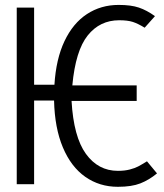

<svg xmlns="http://www.w3.org/2000/svg" viewBox="-20 -734 655 765"><path d="M605.6 -43.1Q573.8 -16.9 539.2 -3.3Q504.6 10.3 449.7 10.3Q376.4 10.3 319.7 -29.5Q263.1 -69.2 230.5 -146.7Q197.9 -224.1 195.4 -333.3H115.9V0H46.7V-703.6H115.9V-396.4H196.9Q203.1 -498.5 236.9 -570Q270.8 -641.5 326.4 -677.9Q382.1 -714.4 452.8 -714.4Q502.1 -714.4 533.3 -703.8Q564.6 -693.3 597.4 -669.7L556.4 -623.6Q529.7 -640 509 -646.7Q488.2 -653.3 454.9 -653.3Q377.9 -653.3 329.5 -592.8Q281 -532.3 268.2 -393.8H524.6V-331.8H265.1Q273.3 -188.7 322.3 -121Q371.3 -53.3 449.7 -53.3Q476.9 -53.3 497.4 -58.7Q517.9 -64.1 530.5 -70.8Q543.1 -77.4 565.6 -91.3Z"/></svg>

Font: Fira Code Fixed Light
Style: Regular
Weight: 300
Monospace: yes
Designer: Carrois Corporate, Edenspiekermann AG, Nikita Prokopov
Foundry: Carrois Corporate, Edenspiekermann AG, Nikita Prokopov
Version: Version 5.002